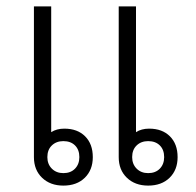

<svg xmlns="http://www.w3.org/2000/svg" viewBox="-20 -570 611 600"><path d="M270 -79Q270 -39 245 -14.5Q220 10 178 10Q137 10 111.5 -14.5Q86 -39 86 -79V-550H140V-157Q157 -168 181 -168Q222 -168 246 -144Q270 -120 270 -79ZM535 -79Q535 -39 510 -14.5Q485 10 443 10Q402 10 376.5 -14.5Q351 -39 351 -79V-550H405V-157Q422 -168 446 -168Q487 -168 511 -144Q535 -120 535 -79ZM228 -79Q228 -102 214.5 -115.5Q201 -129 178 -129Q156 -129 142 -115.5Q128 -102 128 -79Q128 -57 142 -43Q156 -29 178 -29Q201 -29 214.5 -43Q228 -57 228 -79ZM493 -79Q493 -102 479.5 -115.5Q466 -129 443 -129Q421 -129 407 -115.5Q393 -102 393 -79Q393 -57 407 -43Q421 -29 443 -29Q466 -29 479.5 -43Q493 -57 493 -79Z"/></svg>

Font: Bai Jamjuree Light
Style: Regular
Weight: 300
Designer: Katatrad Aksorn Co.,Ltd.
Foundry: Cadson Demak Co.,Ltd.
Version: Version 1.000; ttfautohint (v1.6)